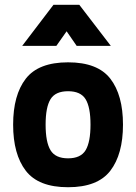

<svg xmlns="http://www.w3.org/2000/svg" viewBox="-20 -772 570 804"><path d="M88 -442.5Q141 -511 265 -511Q389 -511 442 -442.5Q495 -374 495 -250Q495 -126 442 -57Q389 12 265 12Q141 12 88 -57Q35 -126 35 -250Q35 -374 88 -442.5ZM191.5 -143Q212 -109 265 -109Q318 -109 338.5 -143Q359 -177 359 -250Q359 -323 338.5 -356.5Q318 -390 265 -390Q212 -390 191.5 -356.5Q171 -323 171 -250Q171 -177 191.5 -143ZM73 -580 204 -752H312L444 -580H301L259 -641L216 -580Z"/></svg>

Font: TypoPRO Titillium Text
Style: 999 wt
Weight: 900
Designer: Accademia di Belle Arti di Urbino and others
Foundry: Accademia di Belle Arti di Urbino and others.
Version: Version 25.000